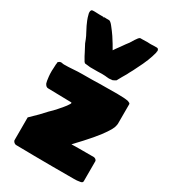

<svg xmlns="http://www.w3.org/2000/svg" viewBox="-255 -1228 1212 1357"><g transform="rotate(30 351.5 -549.0)"><path d="M246 -1Q201 -1 178 -2L98 -3Q88 -3 80 -11Q71 -20 71 -28V-213Q138 -276 179 -323Q204 -346 226.5 -372Q249 -398 254 -404Q274 -428 278 -436Q288 -449 288 -455Q288 -459 283 -459L93 -463Q76 -463 65 -486Q60 -500 56 -538Q54 -554 54 -584Q54 -593 55 -600Q55 -615 56 -623Q56 -639 58 -645V-655L63 -660Q71 -668 83 -668Q90 -668 95 -666L106 -665Q142 -665 180 -668Q216 -671 253 -671Q348 -671 395 -673L540 -674Q596 -674 626 -668Q639 -663 643 -660Q646 -654 646 -653V-493Q646 -484 639 -461Q631 -440 609 -408Q565 -340 434 -203Q478 -203 499 -204H558H615Q624 -204 632 -197.5Q640 -191 640 -184V-23V-20Q640 -13 633 -8Q624 -4 611 -3Q599 0 570 0H395Q293 0 246 -1ZM399 -741Q392 -742 372 -742L336 -741H276L231 -746L223 -754Q199 -794 191 -812L161 -869Q157 -882 150 -897.5Q143 -913 141 -918L130 -939Q104 -987 93 -1016Q86 -1032 78 -1064L77 -1071V-1077Q77 -1085 80.5 -1091Q84 -1097 92 -1097Q96 -1097 105 -1097.5Q114 -1098 121 -1097Q131 -1096 148 -1096H178L182 -1093L187 -1097L207 -1096H226Q231 -1096 240 -1088.5Q249 -1081 258 -1069Q282 -1039 301 -1011Q335 -959 354 -924Q364 -940 388 -972L412 -1006L431 -1031Q454 -1070 467 -1086Q476 -1096 481 -1096H502L539 -1097L559 -1096H569L592 -1097H616Q623 -1097 627 -1091Q631 -1085 631 -1077L629 -1071V-1064Q612 -994 566 -906Q549 -870 535 -846L526 -828Q506 -795 484 -754L461 -741L431 -738Q421 -738 412 -739.5Q403 -741 399 -741Z"/></g></svg>

Font: Sigmar One
Style: Regular
Weight: 400
Designer: Vernon Adams
Foundry: Vernon Adams
Version: Version 2.000